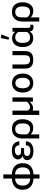

<svg xmlns="http://www.w3.org/2000/svg" viewBox="1948 -2821 1045 4981"><g transform="rotate(-90 2470.5 -330.5)"><path d="M330 172H437V15C607 10 727 -79 727 -257V-272C727 -452 607 -538 437 -545V-767H330V-545C161 -538 39 -451 39 -272V-257C39 -80 162 10 330 15ZM330 -68C213 -74 147 -138 147 -257V-272C147 -390 213 -456 330 -462ZM437 -68V-462C556 -456 618 -391 618 -272V-257C618 -138 556 -74 437 -68Z M1043 15C1169 15 1295 -39 1295 -182H1191C1189 -89 1124 -66 1041 -66C987 -66 915 -83 915 -150C915 -211 957 -228 1011 -228H1119V-308H1016C990 -308 970 -315 955 -327C941 -340 933 -356 933 -377C933 -449 1003 -468 1062 -468C1146 -468 1191 -426 1192 -352H1295C1295 -404 1274 -449 1236 -488C1200 -526 1142 -545 1065 -545C1005 -545 934 -539 884 -501C845 -471 825 -433 825 -385C825 -324 862 -285 917 -267C846 -253 807 -209 807 -145C807 -21 942 15 1043 15Z M1368 165H1475V-61C1510 -8 1589 10 1648 10C1801 10 1867 -125 1867 -261V-277C1867 -354 1847 -418 1806 -467C1766 -518 1703 -543 1619 -543C1451 -543 1368 -428 1368 -268ZM1616 -73C1580 -73 1550 -81 1526 -99C1500 -117 1483 -136 1475 -156V-281C1475 -379 1504 -458 1615 -458C1721 -458 1759 -375 1759 -280V-255C1759 -158 1726 -73 1616 -73Z M2181 -74C2131 -74 2091 -110 2091 -156V-530H1979V165H2091V-11C2111 4 2134 7 2169 6C2220 0 2264 -26 2324 -82V0H2433L2434 -530H2321V-150C2277 -104 2230 -74 2181 -74Z M2807 10C2971 10 3053 -109 3053 -263C3053 -419 2973 -540 2807 -540C2643 -540 2560 -417 2560 -263C2560 -107 2643 10 2807 10ZM2807 -76C2700 -76 2670 -177 2670 -266C2670 -356 2701 -454 2807 -454C2913 -454 2943 -355 2943 -266C2943 -177 2913 -76 2807 -76Z M3409 10C3555 10 3636 -50 3636 -202V-530H3529V-211C3529 -125 3502 -73 3409 -73C3317 -73 3289 -125 3289 -211V-530H3182V-202C3182 -51 3263 10 3409 10Z M3968 10C4042 10 4101 -13 4142 -77H4144C4157 -13 4189 13 4254 17C4281 17 4307 11 4319 5V-74C4308 -69 4295 -65 4285 -65C4269 -65 4259 -70 4251 -78C4242 -88 4238 -105 4238 -130V-529H4138L4136 -463H4134C4118 -486 4096 -504 4067 -519C4038 -532 4005 -539 3967 -539C3813 -539 3741 -414 3741 -273V-257C3741 -115 3813 10 3968 10ZM3989 -616 4069 -817 3974 -833 3931 -631ZM3993 -72C3944 -72 3908 -88 3885 -121C3860 -153 3849 -197 3849 -252V-280C3849 -372 3887 -458 3991 -458C4026 -458 4056 -449 4081 -433C4104 -416 4122 -398 4132 -377V-154C4108 -101 4050 -72 3993 -72Z M4402 165H4509V-61C4544 -8 4623 10 4682 10C4835 10 4901 -125 4901 -261V-277C4901 -354 4881 -418 4840 -467C4800 -518 4737 -543 4653 -543C4485 -543 4402 -428 4402 -268ZM4650 -73C4614 -73 4584 -81 4560 -99C4534 -117 4517 -136 4509 -156V-281C4509 -379 4538 -458 4649 -458C4755 -458 4793 -375 4793 -280V-255C4793 -158 4760 -73 4650 -73Z"/></g></svg>

Font: Cheyenne Sans Medium
Style: Regular
Weight: 500
Designer: The Public Sans project authors (U.S. Web Design System), Libre Franklin designed by Pablo Impallari and Rodrigo Fuenzal
Foundry: The Cheyenne Sans Project Authors
Version: Version 2.007